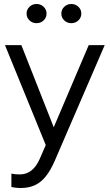

<svg xmlns="http://www.w3.org/2000/svg" viewBox="-20 -727 550 961"><path d="M84 214Q70 214 57.5 212.5Q45 211 37 209V142Q54 146 79 146Q145 146 179 68L209 -1L5 -501H87L249 -90L424 -501H504L254 78Q233 126 209 156Q185 186 154.5 200Q124 214 84 214ZM163 -611Q142 -611 127.5 -625Q113 -639 113 -659Q113 -679 127.5 -693Q142 -707 163 -707Q184 -707 198.5 -693Q213 -679 213 -659Q213 -639 198.5 -625Q184 -611 163 -611ZM337 -611Q316 -611 301.5 -625Q287 -639 287 -659Q287 -679 301.5 -693Q316 -707 337 -707Q358 -707 372.5 -693Q387 -679 387 -659Q387 -639 372.5 -625Q358 -611 337 -611Z"/></svg>

Font: Red Hat Display Variable
Style: Regular
Weight: 400
Designer: Pentagram, MCKL
Foundry: Pentagram, MCKL
Version: Version 1.021